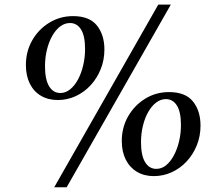

<svg xmlns="http://www.w3.org/2000/svg" viewBox="-20 -794 958 834"><path d="M231 -359.5Q189 -359.5 157.8 -378Q126.5 -396.5 109.5 -430.8Q92.5 -465 92.5 -512Q92.5 -570.5 119.8 -618.5Q147 -666.5 193.8 -695.2Q240.5 -724 297.5 -724Q368.5 -724 401 -683.2Q433.5 -642.5 433.5 -579Q433.5 -533 417.2 -493Q401 -453 373 -423Q345 -393 308.5 -376.2Q272 -359.5 231 -359.5ZM242 -390Q265 -390 284.5 -405.8Q304 -421.5 318.5 -448.2Q333 -475 341.2 -509.5Q349.5 -544 349.5 -581.5Q349.5 -638 332 -666Q314.5 -694 284 -694Q261 -694 241.2 -679Q221.5 -664 206.8 -637.8Q192 -611.5 183.8 -577.8Q175.5 -544 175.5 -506Q175.5 -449 193.2 -419.5Q211 -390 242 -390ZM667.5 -774H722L269.5 19.5H215.5ZM648 -29Q606 -29 574.8 -47.8Q543.5 -66.5 526.2 -100.8Q509 -135 509 -181.5Q509 -240.5 536.5 -288.5Q564 -336.5 610.5 -365.2Q657 -394 714.5 -394Q785.5 -394 818.2 -353.2Q851 -312.5 851 -248.5Q851 -202.5 834.8 -162.5Q818.5 -122.5 790.5 -92.5Q762.5 -62.5 725.8 -45.8Q689 -29 648 -29ZM659 -60.5Q682 -60.5 701.2 -76Q720.5 -91.5 735 -118.5Q749.5 -145.5 757.8 -179.8Q766 -214 766 -251Q766 -307.5 748.5 -335.5Q731 -363.5 700.5 -363.5Q678 -363.5 658.2 -348.5Q638.5 -333.5 623.8 -307.5Q609 -281.5 600.8 -247.5Q592.5 -213.5 592.5 -176Q592.5 -119 610.2 -89.8Q628 -60.5 659 -60.5Z"/></svg>

Font: Merriweather 96pt Medium
Style: Italic
Weight: 500
Italic angle: -7.8°
Version: Version 2.101